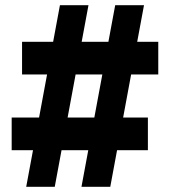

<svg xmlns="http://www.w3.org/2000/svg" viewBox="-20 -720 655 740"><path d="M294 0 424 -700H535L405 0ZM25 -141V-267H550V-141ZM81 0 211 -700H321L191 0ZM65 -433V-559H590V-433Z"/></svg>

Font: REM Medium SemiBold
Style: Regular
Weight: 600
Version: Version 1.005;gftools[0.9.28]